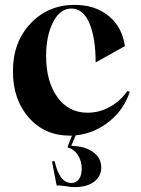

<svg xmlns="http://www.w3.org/2000/svg" viewBox="-20 -542 576 787"><path d="M266 14Q163 14 98 -60Q33 -134 33 -250Q33 -369 105 -445.5Q177 -522 286 -522Q370 -522 425.5 -476.5Q481 -431 492 -353L372 -286Q372 -388 346 -448Q320 -507 273 -507Q226 -507 197.5 -451Q169 -395 169 -313Q169 -208 215 -144Q261 -80 339 -80Q387 -80 430.5 -104Q474 -128 502 -169L512 -166Q488 -92 427 -43.5Q366 5 290 13L272 56Q328 57 361.5 81Q395 105 395 145Q395 181 365.5 203Q336 225 286 225Q271 225 251.5 221.5Q232 218 212 218L193 119H204Q224 208 272 208Q292 208 303.5 192.5Q315 177 315 150Q315 117 298.5 92.5Q282 68 258 63V57L275 14Z"/></svg>

Font: Gloock
Style: Regular
Weight: 400
Designer: Duarte Pinto
Foundry: Duarte Pinto
Version: Version 1.000